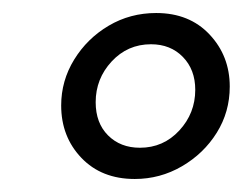

<svg xmlns="http://www.w3.org/2000/svg" viewBox="-20 -601 386 295"><path d="M187 -326Q136 -326 105 -358.5Q74 -391 74 -439Q74 -477 94 -509.5Q114 -542 147 -561.5Q180 -581 220 -581Q271 -581 302 -548Q333 -515 333 -468Q333 -429 313 -397Q293 -365 259.5 -345.5Q226 -326 187 -326ZM195 -374Q231 -374 255.5 -400.5Q280 -427 280 -463Q280 -494 261 -513.5Q242 -533 212 -533Q176 -533 151.5 -506.5Q127 -480 127 -444Q127 -412 146 -393Q165 -374 195 -374Z"/></svg>

Font: Rasa
Style: Italic
Weight: 400
Italic angle: -7.10001°
Designer: Anna Giedrys (Yrsa+Rasa design), David Brezina (Yrsa art-direction, Rasa art-direction, design)
Foundry: Rosetta Type Foundry
Version: Version 2.004